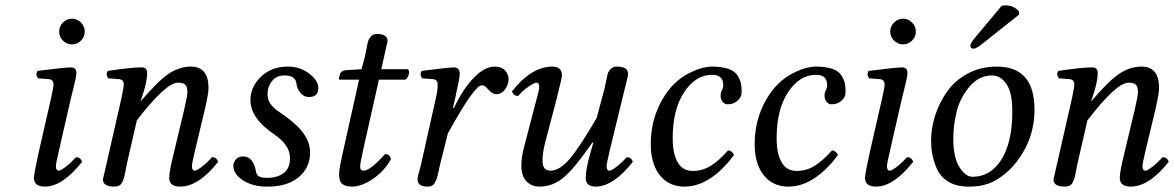

<svg xmlns="http://www.w3.org/2000/svg" viewBox="-20 -688 4391 718"><path d="M215.6 -535.9Q201.2 -549.8 201.2 -569.8Q201.2 -589.8 215.6 -604Q230 -618.2 249 -618.2Q268.1 -618.2 282.5 -604Q296.9 -589.8 296.9 -569.8Q296.9 -549.8 282.5 -535.9Q268.1 -522 249 -522Q230 -522 215.6 -535.9ZM245.1 -320.3 200.2 -124Q189 -76.2 189 -66.9Q189 -49.8 199.2 -49.8Q207 -49.8 226.1 -64.5Q245.1 -79.1 264.2 -100.1Q281.2 -100.1 287.1 -83Q213.9 9.8 147.9 9.8Q106.9 9.8 106.9 -22.9Q106.9 -37.1 124 -115.2L170.9 -320.8Q179.7 -358.9 180.2 -372.1Q180.2 -390.1 162.1 -392.1L122.1 -395Q110.8 -411.1 121.1 -422.9Q223.1 -436 245.1 -436Q265.6 -436 265.6 -415Q265.6 -407.2 262.9 -394Q260.3 -380.9 253.9 -355.7Q247.6 -330.6 245.1 -320.3Z M709 -124Q697.8 -76.2 697.8 -66.9Q697.8 -49.8 708 -49.8Q715.8 -49.8 734.9 -64.5Q753.9 -79.1 772.9 -100.1Q790 -100.1 795.9 -83Q722.7 9.8 653.8 9.8Q612.8 9.8 612.8 -22.9Q612.8 -46.9 629.9 -115.2L668 -274.9Q681.2 -330.1 680.7 -342.8Q680.7 -364.7 672.4 -371.8Q664.1 -378.9 646 -378.9Q600.1 -378.9 491.7 -237.8L453.6 -71.8Q452.1 -64.5 449.5 -49.3Q446.8 -34.2 444.6 -26.1Q442.4 -18.1 438 -8.3Q433.6 1.5 426.3 5.6Q418.9 9.8 407.7 9.8Q364.7 9.8 364.7 -17.1Q364.7 -19 377.4 -71.8L434.1 -320.8Q442.9 -362.8 442.9 -372.1Q442.9 -390.1 424.8 -392.1L384.8 -395Q373.5 -411.1 383.8 -422.9Q470.7 -436 509.8 -436Q530.3 -436 530.3 -415Q530.3 -379.9 509.3 -320.3L505.9 -311L506.8 -310.1Q572.8 -387.2 612.3 -413.1Q651.9 -439 693.8 -439Q759.8 -439 759.8 -358.9Q759.8 -339.8 747.1 -283.2Z M967.3 9.8Q917.5 6.8 885 -16.1Q852.5 -39.1 852.5 -67.9Q852.5 -80.1 861.6 -91.6Q870.6 -103 889.6 -103Q909.7 -103 921.6 -86.9Q933.6 -70.8 936.5 -49.8Q938.5 -33.7 948.5 -28.3Q958.5 -22.9 979.5 -22.9Q1016.6 -22.9 1040.5 -40.5Q1064.5 -58.1 1064.5 -97.2Q1064.5 -146 1003.4 -187Q916.5 -246.1 916.5 -314Q916.5 -362.8 955.6 -400.9Q994.6 -439 1056.6 -439Q1101.6 -439 1136 -413.1Q1170.4 -387.2 1170.4 -358.9Q1170.4 -324.7 1134.3 -325.2Q1116.2 -325.2 1103.3 -341.1Q1090.3 -356.9 1088.4 -377Q1084.5 -405.8 1043.5 -405.8Q1013.7 -405.8 997.1 -384.8Q980.5 -363.8 980.5 -335Q980.5 -298.8 1020.5 -272Q1086.4 -228 1113 -191.9Q1139.6 -155.8 1139.6 -118.2Q1139.6 -61 1097.2 -25.6Q1054.7 9.8 982.4 9.8Z M1332 -429.2 1345.2 -479Q1347.2 -486.8 1350.6 -506.3Q1354 -525.9 1356.9 -534.9Q1359.9 -543.9 1367.9 -552.5Q1376 -561 1389.2 -561Q1429.2 -561 1429.2 -534.2Q1429.2 -532.2 1416 -474.1L1405.8 -429.2H1504.9Q1512.7 -423.3 1508.3 -408.7Q1503.9 -394 1495.1 -390.1H1397L1337.9 -127Q1326.7 -78.1 1326.9 -64Q1327.1 -49.8 1339.8 -49.8Q1364.7 -49.8 1419.9 -111.8Q1438 -111.8 1441.9 -92.8Q1417 -47.9 1374.5 -19Q1332 9.8 1296.9 9.8Q1272 9.8 1260 0Q1248 -9.8 1248 -36.1Q1248 -56.2 1262.2 -118.2L1322.8 -390.1H1252.9Q1247.1 -390.1 1247.1 -392.1Q1247.1 -397 1251 -409.2Q1254.9 -425.3 1278.8 -425.8Z M1673.8 -285.2 1677.7 -284.2Q1710.9 -355 1751.7 -397Q1792.5 -439 1829.6 -439Q1855.5 -439 1868.7 -424.6Q1881.8 -410.2 1881.8 -392.1Q1881.8 -371.1 1868.7 -353.5Q1855.5 -335.9 1836.4 -335.9Q1820.3 -335.9 1802.7 -356.9Q1793 -369.1 1781.7 -369.1Q1753.9 -369.1 1654.8 -189L1625.5 -71.8Q1623.5 -64.5 1620.4 -48.8Q1617.2 -33.2 1615 -25.6Q1612.8 -18.1 1608.2 -8.3Q1603.5 1.5 1596.7 5.6Q1589.8 9.8 1579.6 9.8Q1541.5 9.8 1541.5 -17.1Q1541.5 -23.9 1543.7 -32.5Q1545.9 -41 1549.3 -52.7Q1552.7 -64.5 1554.2 -71.8L1609.9 -320.8Q1616.7 -348.6 1616.7 -372.1Q1616.7 -390.1 1598.6 -392.1L1558.6 -395Q1547.4 -411.1 1557.6 -422.9Q1659.7 -436 1677.7 -436Q1699.2 -436 1699.2 -411.1Q1699.2 -397 1682.1 -320.3Z M2315.4 -352.1 2259.8 -124Q2248.5 -76.2 2248.5 -66.9Q2248.5 -49.8 2258.8 -49.8Q2266.6 -49.8 2285.6 -64.5Q2304.7 -79.1 2323.7 -100.1Q2340.8 -100.1 2346.7 -83Q2273.4 9.8 2207.5 9.8Q2170.4 9.8 2170.4 -22.9Q2170.4 -55.2 2187.5 -115.2L2198.7 -153.8L2195.8 -155.8Q2134.8 -66.9 2092.8 -28.6Q2050.8 9.8 1996.6 9.8Q1967.8 9.8 1948.7 -10Q1929.7 -29.8 1929.7 -69.8Q1929.7 -99.6 1939.5 -137.2L1983.4 -305.2Q1996.6 -353 1996.6 -361.8Q1996.6 -378.9 1986.3 -378.9Q1978.5 -378.9 1957 -364.5Q1935.5 -350.1 1917.5 -329.1Q1900.4 -329.1 1894.5 -346.2Q1967.8 -439 2045.4 -439Q2081.5 -439 2081.5 -405.8Q2081.5 -397.9 2060.5 -314L2017.6 -150.9Q2008.8 -115.7 2008.8 -86.9Q2008.8 -49.8 2038.6 -49.8Q2073.7 -49.8 2112.1 -95.9Q2150.4 -142.1 2211.4 -247.1L2240.7 -356.9Q2242.7 -364.7 2246.6 -384.8Q2250.5 -404.8 2252.9 -413.3Q2255.4 -421.9 2264.4 -430.4Q2273.4 -439 2286.6 -439Q2328.6 -439 2328.6 -412.1Q2328.6 -407.2 2326.2 -396Q2323.7 -384.8 2320.1 -371.3Q2316.4 -357.9 2315.4 -352.1Z M2539.6 9.8Q2477.5 9.8 2443.4 -38.1Q2413.6 -80.1 2413.6 -148.9Q2413.6 -214.4 2435.5 -271Q2457.5 -327.6 2495.6 -368.7Q2525.4 -400.4 2567.6 -419.7Q2609.9 -439 2641.6 -439Q2679.7 -439 2704.1 -430.4Q2728.5 -421.9 2738.5 -405Q2748.5 -388.2 2751 -375Q2753.4 -361.8 2753.4 -342.8Q2753.4 -324.7 2738 -311.3Q2722.7 -297.9 2701.7 -297.9Q2689.5 -297.9 2682.1 -307.4Q2674.8 -316.9 2674.8 -329.8Q2674.8 -342.8 2679.7 -350.8Q2684.6 -358.9 2684.6 -370.1Q2684.6 -408.2 2642.6 -408.2Q2581.5 -408.2 2538.6 -343.5Q2495.6 -278.8 2495.6 -170.9Q2495.6 -104 2520.5 -71.8Q2538.6 -48.8 2570.8 -48.8Q2607.9 -48.8 2638.9 -68.6Q2669.9 -88.4 2702.6 -125.5Q2709.5 -125.5 2715.8 -120.6Q2722.2 -115.7 2724.6 -108.4Q2686 -54.7 2638.4 -22.5Q2590.8 9.8 2539.6 9.8Z M2928.2 9.8Q2866.2 9.8 2832 -38.1Q2802.2 -80.1 2802.2 -148.9Q2802.2 -214.4 2824.2 -271Q2846.2 -327.6 2884.3 -368.7Q2914.1 -400.4 2956.3 -419.7Q2998.5 -439 3030.3 -439Q3068.4 -439 3092.8 -430.4Q3117.2 -421.9 3127.2 -405Q3137.2 -388.2 3139.6 -375Q3142.1 -361.8 3142.1 -342.8Q3142.1 -324.7 3126.7 -311.3Q3111.3 -297.9 3090.3 -297.9Q3078.1 -297.9 3070.8 -307.4Q3063.5 -316.9 3063.5 -329.8Q3063.5 -342.8 3068.4 -350.8Q3073.2 -358.9 3073.2 -370.1Q3073.2 -408.2 3031.2 -408.2Q2970.2 -408.2 2927.2 -343.5Q2884.3 -278.8 2884.3 -170.9Q2884.3 -104 2909.2 -71.8Q2927.2 -48.8 2959.5 -48.8Q2996.6 -48.8 3027.6 -68.6Q3058.6 -88.4 3091.3 -125.5Q3098.1 -125.5 3104.5 -120.6Q3110.8 -115.7 3113.3 -108.4Q3074.7 -54.7 3027.1 -22.5Q2979.5 9.8 2928.2 9.8Z M3323.5 -535.9Q3309.1 -549.8 3309.1 -569.8Q3309.1 -589.8 3323.5 -604Q3337.9 -618.2 3356.9 -618.2Q3376 -618.2 3390.4 -604Q3404.8 -589.8 3404.8 -569.8Q3404.8 -549.8 3390.4 -535.9Q3376 -522 3356.9 -522Q3337.9 -522 3323.5 -535.9ZM3353 -320.3 3308.1 -124Q3296.9 -76.2 3296.9 -66.9Q3296.9 -49.8 3307.1 -49.8Q3314.9 -49.8 3334 -64.5Q3353 -79.1 3372.1 -100.1Q3389.2 -100.1 3395 -83Q3321.8 9.8 3255.9 9.8Q3214.8 9.8 3214.8 -22.9Q3214.8 -37.1 3231.9 -115.2L3278.8 -320.8Q3287.6 -358.9 3288.1 -372.1Q3288.1 -390.1 3270 -392.1L3230 -395Q3218.8 -411.1 3229 -422.9Q3331.1 -436 3353 -436Q3373.5 -436 3373.5 -415Q3373.5 -407.2 3370.8 -394Q3368.2 -380.9 3361.8 -355.7Q3355.5 -330.6 3353 -320.3Z M3544.9 -169.9Q3544.9 -99.1 3567.9 -63Q3590.8 -26.9 3616.7 -26.9Q3682.6 -26.9 3722.7 -87.9Q3765.6 -153.8 3765.6 -270Q3765.6 -331.1 3750.5 -361.8Q3728 -405.8 3689.9 -405.8Q3641.1 -405.8 3606 -364.5Q3570.8 -323.2 3557.9 -272Q3544.9 -220.7 3544.9 -169.9ZM3461.9 -162.1Q3461.9 -209 3477.3 -256.6Q3492.7 -304.2 3521.7 -345.7Q3550.8 -387.2 3599.4 -413.1Q3647.9 -439 3708 -439Q3849.1 -439 3848.6 -276.9Q3848.6 -189.9 3804.7 -116.5Q3760.7 -43 3693.8 -8.8Q3655.8 10.3 3601.6 9.8Q3556.6 9.8 3526.6 -8.5Q3496.6 -26.9 3483.6 -56.9Q3470.7 -86.9 3466.3 -111.6Q3461.9 -136.2 3461.9 -162.1ZM3725.6 -666Q3731.4 -668 3740.2 -668Q3771 -668 3790.5 -645L3791.5 -633.8L3654.3 -524.9Q3631.3 -505.9 3620.1 -505.9Q3614.7 -505.9 3611.3 -509.8Q3607.9 -513.7 3608.9 -519Q3610.8 -529.3 3626 -546.9Z M4263.7 -124Q4252.4 -76.2 4252.4 -66.9Q4252.4 -49.8 4262.7 -49.8Q4270.5 -49.8 4289.6 -64.5Q4308.6 -79.1 4327.6 -100.1Q4344.7 -100.1 4350.6 -83Q4277.3 9.8 4208.5 9.8Q4167.5 9.8 4167.5 -22.9Q4167.5 -46.9 4184.6 -115.2L4222.7 -274.9Q4235.8 -330.1 4235.4 -342.8Q4235.4 -364.7 4227.1 -371.8Q4218.8 -378.9 4200.7 -378.9Q4154.8 -378.9 4046.4 -237.8L4008.3 -71.8Q4006.8 -64.5 4004.2 -49.3Q4001.5 -34.2 3999.3 -26.1Q3997.1 -18.1 3992.7 -8.3Q3988.3 1.5 3981 5.6Q3973.6 9.8 3962.4 9.8Q3919.4 9.8 3919.4 -17.1Q3919.4 -19 3932.1 -71.8L3988.8 -320.8Q3997.6 -362.8 3997.6 -372.1Q3997.6 -390.1 3979.5 -392.1L3939.5 -395Q3928.2 -411.1 3938.5 -422.9Q4025.4 -436 4064.5 -436Q4085 -436 4085 -415Q4085 -379.9 4064 -320.3L4060.5 -311L4061.5 -310.1Q4127.4 -387.2 4167 -413.1Q4206.5 -439 4248.5 -439Q4314.5 -439 4314.5 -358.9Q4314.5 -339.8 4301.8 -283.2Z"/></svg>

Font: Linux Libertine
Style: Italic
Weight: 400
Italic angle: -12°
Designer: Philipp H. Poll
Foundry: Philipp H. Poll
Version: Version 5.1.6 ; ttfautohint (v0.9)